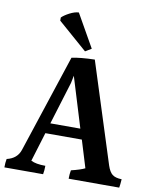

<svg xmlns="http://www.w3.org/2000/svg" viewBox="-96 -1045 815 1021"><g transform="rotate(10 311.5 -534.0)"><path d="M347 -796 314 -776 156 -914V-931Q170 -945 197 -959Q224 -973 246 -974ZM199 -367H361L278 -638L270 -598ZM346 -94Q346 -119 350 -140Q400 -152 424 -164L379 -311H182L134 -154Q160 -140 212 -140Q212 -114 208 -94H-1Q-1 -120 3 -140Q59 -153 75 -202L249 -730Q294 -740 373 -742L546 -200Q557 -167 573.5 -154Q590 -141 624 -140Q622 -110 619 -94Z"/></g></svg>

Font: Halant Semibold
Style: Regular
Weight: 600
Version: Version 1.100;PS 1.0;hotconv 1.0.78;makeotf.lib2.5.61930; tt